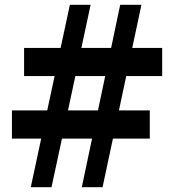

<svg xmlns="http://www.w3.org/2000/svg" viewBox="-20 -785 733 805"><path d="M109 0 273 -765H360L196 0ZM30 -204V-322H608V-204ZM81 -466V-584H660V-466ZM323 0 484 -765H573L410 0Z"/></svg>

Font: Roboto Serif 20pt
Style: Bold
Weight: 700
Version: Version 1.008